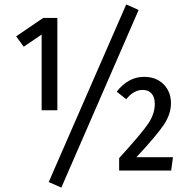

<svg xmlns="http://www.w3.org/2000/svg" viewBox="-20 -770 846 867"><path d="M550 -750 606 -725 257 77 200 52ZM239 -689V-272H168V-614L87 -559L53 -606L175 -689ZM631 -423Q685 -423 718.5 -389.5Q752 -356 752 -304Q752 -255 720 -207Q688 -159 596 -60H761L753 0H518V-56Q620 -168 649.5 -212Q679 -256 679 -301Q679 -331 664.5 -347.5Q650 -364 624 -364Q584 -364 550 -322L507 -356Q559 -423 631 -423Z"/></svg>

Font: Fira Sans Condensed
Style: Regular
Weight: 400
Width: 3
Designer: Carrois Corporate & Edenspiekermann AG
Foundry: Carrois Corporate GbR & Edenspiekermann AG
Version: Version 4.202;PS 004.202;hotconv 1.0.88;makeotf.lib2.5.64775